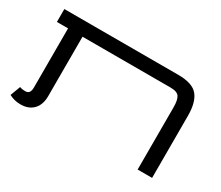

<svg xmlns="http://www.w3.org/2000/svg" viewBox="-104 -805 1216 1058"><g transform="rotate(30 504.5 -276.0)"><path d="M929 -395V0H837V-395Q837 -442 824 -462Q811 -482 768 -482H208V-104Q208 -49 178.5 -18.5Q149 12 98 12Q58 12 25 -6L49 -70Q64 -64 83 -64Q101 -64 108.5 -74.5Q116 -85 116 -106V-482H45V-564H770Q861 -564 895 -522.5Q929 -481 929 -395Z"/></g></svg>

Font: FiraGOUPP
Style: Medium
Weight: 400
Designer: bBox Type
Foundry: bBox Type GmbH
Version: Version 1.001